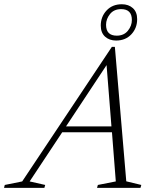

<svg xmlns="http://www.w3.org/2000/svg" viewBox="-82 -906 752 926"><path d="M527 -31.5 599.5 -14 595.5 0H386L390 -14L476.5 -31L458 -268H218L61 -31L136 -14L132 0H-62.5L-59 -14L25 -31L457.5 -680H472ZM236.5 -296.5H455.5L432 -592ZM505.5 -885.5Q538 -885.5 558.8 -866.8Q579.5 -848 579.5 -813.5Q579.5 -770.5 551.5 -740.5Q523.5 -710.5 478 -710.5Q445.5 -710.5 424.8 -729.2Q404 -748 404 -782.5Q404 -825.5 432 -855.5Q460 -885.5 505.5 -885.5ZM481 -734Q515.5 -734 534.8 -757.8Q554 -781.5 554 -809.5Q554 -862 502.5 -862Q467.5 -862 448.5 -838.2Q429.5 -814.5 429.5 -786.5Q429.5 -734 481 -734Z"/></svg>

Font: Newsreader 16pt Light
Style: Italic
Weight: 300
Italic angle: -17°
Designer: Hugues Gentile
Foundry: Production Type
Version: Version 1.003; ttfautohint (v1.8.3)